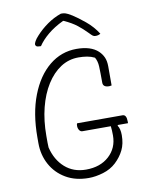

<svg xmlns="http://www.w3.org/2000/svg" viewBox="-101 -1006 852 1099"><g transform="rotate(-10 325.0 -457.0)"><path d="M313 -300H577Q600 -300 600 -260V-250H541L539 -246Q553 -226 553 -189Q553 -139 535 -102.5Q517 -66 485 -36Q454 -7 409.5 6.5Q365 20 325 20Q248 20 192 -13Q136 -46 105.5 -102Q75 -158 75 -226V-260Q75 -399 115 -502.5Q155 -606 224.5 -663Q294 -720 383 -720Q466 -720 508 -681Q526 -664 535.5 -642.5Q545 -621 545 -590V-479Q537 -477 531 -477Q495 -477 495 -504Q495 -567 493.5 -598.5Q492 -630 479 -652Q459 -662 435.5 -666Q412 -670 386 -670Q329 -670 282 -639.5Q235 -609 200 -553.5Q165 -498 146 -423Q127 -348 127 -259V-250Q127 -234 127 -221Q127 -208 128 -192Q146 -118 195.5 -74Q245 -30 318 -30Q401 -30 452 -76.5Q503 -123 503 -196Q503 -226 500 -250H335Q324 -250 317 -260.5Q310 -271 310 -285Q310 -296 313 -300ZM330 -934H339Q346 -934 357 -931Q368 -928 394 -912Q424 -893 464.5 -859.5Q505 -826 533 -782Q521 -774 504 -774Q495 -774 488.5 -778.5Q482 -783 469 -797Q444 -823 414.5 -846.5Q385 -870 338 -891H335Q281 -865 244 -834Q207 -803 186 -771H180Q165 -771 159.5 -775.5Q154 -780 154 -787Q154 -792 160.5 -804.5Q167 -817 183 -834Q212 -866 249.5 -892.5Q287 -919 330 -934Z"/></g></svg>

Font: Recursive Sn Csl St Lt
Style: Regular
Weight: 300
Version: Version 1.079;hotconv 1.0.112;makeotfexe 2.5.65598; ttfautoh